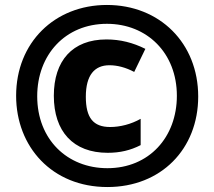

<svg xmlns="http://www.w3.org/2000/svg" viewBox="-20 -744 864 774"><path d="M413 10C629 10 779 -143 779 -355C779 -570 624 -724 411 -724C200 -724 45 -572 45 -358C45 -152 190 10 413 10ZM413 -66C251 -66 130 -182 130 -356C130 -523 243 -648 411 -648C573 -648 693 -530 693 -358C693 -191 581 -66 413 -66ZM414 -128C464 -128 506 -138 547 -159V-265C508 -243 464 -232 424 -232C356 -232 326 -269 326 -354C326 -441 361 -481 421 -481C453 -481 487 -472 521 -454L566 -547C516 -572 465 -585 409 -585C272 -585 197 -499 197 -358C197 -214 275 -128 414 -128Z"/></svg>

Font: Noto Sans Sinhala Condensed Black
Style: Regular
Weight: 900
Width: 3
Designer: Jelle Bosma - Monotype Design Team
Foundry: Monotype Imaging Inc.
Version: Version 2.006